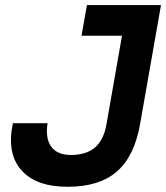

<svg xmlns="http://www.w3.org/2000/svg" viewBox="-20 -713 643 743"><path d="M241.7 9.8Q119.1 9.8 62.3 -54.9Q5.4 -119.6 29.8 -236.3H164.1Q154.8 -178.2 178 -145.8Q201.2 -113.3 254.4 -113.3Q313.5 -113.3 347.4 -142.1Q381.3 -170.9 392.1 -232.4L452.1 -574.7H295.4L316.4 -693.4H603L522 -232.4Q500 -107.9 432.1 -49.1Q364.3 9.8 241.7 9.8Z"/></svg>

Font: Cascadia Mono
Style: Bold Italic
Weight: 700
Italic angle: -10°
Monospace: yes
Designer: Aaron Bell
Foundry: Saja Typeworks
Version: Version 2404.023; ttfautohint (v1.8.4)